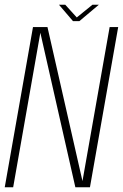

<svg xmlns="http://www.w3.org/2000/svg" viewBox="-38 -789 518 809"><path d="M-18 0 101 -675H162L309.5 -26L424 -675H460L341 0H279.5L132 -651L17.5 0ZM269.5 -700 210.5 -769H237L285.5 -715.5L351.5 -769H378.5L296.5 -700Z"/></svg>

Font: Anybody ExtraLight
Style: Italic
Weight: 200
Italic angle: -10°
Designer: Tyler Finck
Foundry: Etcetera Type Company
Version: Version 1.010; ttfautohint (v1.8.3) -l 8 -r 50 -G 200 -x 14 